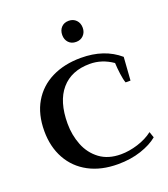

<svg xmlns="http://www.w3.org/2000/svg" viewBox="-129 -778 771 881"><g transform="rotate(-20 256.5 -338.0)"><path d="M258 -634Q258 -657 271.5 -671.5Q285 -686 308 -686Q330 -686 344 -671.5Q358 -657 358 -634Q358 -612 344 -597.5Q330 -583 308 -583Q285 -583 271.5 -597.5Q258 -612 258 -634ZM30 -248Q30 -330 64 -388Q98 -446 159.5 -476.5Q221 -507 302 -507Q416 -507 489 -444L481 -331H457Q451 -347 447 -376.5Q443 -406 442 -431Q390 -467 331 -467Q241 -467 191.5 -409.5Q142 -352 142 -244Q142 -188 161.5 -138.5Q181 -89 222 -58.5Q263 -28 325 -28Q365 -28 408 -41.5Q451 -55 482 -79L492 -50Q461 -24 410 -7Q359 10 297 10Q215 10 155 -22Q95 -54 62.5 -112.5Q30 -171 30 -248Z"/></g></svg>

Font: Trirong Medium
Style: Regular
Weight: 500
Designer: Katatrad Team
Foundry: CadsonDemak
Version: Version 1.001